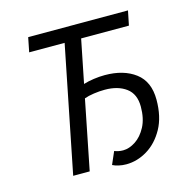

<svg xmlns="http://www.w3.org/2000/svg" viewBox="-100 -755 859 866"><g transform="rotate(-15 329.5 -322.5)"><path d="M385.5 12Q367.6 12 350.5 8.1Q333.5 4.2 322.1 -1.7L347.6 -60.3Q356.2 -56.9 366.2 -54.8Q376.1 -52.6 388.2 -52.6Q416.5 -52.6 446.1 -71.9Q475.7 -91.2 495.7 -129.1Q515.7 -167 515.7 -222.8Q515.7 -281.7 477.6 -309.9Q439.5 -338.2 378.1 -338.2Q352.7 -338.2 326.6 -334.4Q300.6 -330.6 281.8 -323.8L217.3 0H140.2L258.1 -589.3H92.6L106 -656.7H572L558.3 -589.3H335.2L294.8 -387.5Q316.5 -394.3 343.2 -398.1Q369.8 -401.9 394.9 -401.9Q482.8 -401.9 537.4 -360.6Q592.1 -319.4 592.1 -234.7Q592.1 -154.9 561.8 -100.1Q531.4 -45.2 484.2 -16.6Q436.9 12 385.5 12Z"/></g></svg>

Font: Source Sans 3
Style: Italic
Weight: 200
Italic angle: -11°
Designer: Paul D. Hunt
Foundry: Adobe
Version: Version 3.046;hotconv 1.0.118;makeotfexe 2.5.65603